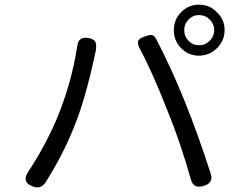

<svg xmlns="http://www.w3.org/2000/svg" viewBox="-20 -820 1040 831"><path d="M840.8 -754.9Q814.5 -754.9 795.9 -735.4Q777.3 -715.8 777.3 -689.5Q777.3 -663.1 795.9 -643.6Q814.5 -624 840.8 -624Q868.2 -624 887.7 -643.6Q907.2 -663.1 907.2 -689.5Q907.2 -715.8 887.7 -735.4Q868.2 -754.9 840.8 -754.9ZM918.9 -766.6Q952.1 -736.3 952.1 -689.5Q952.1 -644.5 919.4 -611.8Q886.7 -579.1 840.8 -579.1Q795.9 -579.1 764.2 -611.3Q732.4 -643.6 732.4 -689.5Q732.4 -735.4 764.2 -767.6Q795.9 -799.8 840.8 -799.8Q888.7 -799.8 918.9 -766.6ZM223.6 -300.8Q289.1 -456.1 314.5 -621.1Q319.3 -664.1 364.3 -655.3Q379.9 -652.3 387.7 -645Q395.5 -637.7 396 -624.5Q396.5 -611.3 395 -602.5Q393.6 -593.8 388.7 -574.2Q348.6 -387.7 299.8 -268.6Q252 -148.4 176.8 -30.3Q156.2 1 120.1 -13.7Q72.3 -32.2 102.5 -77.1Q172.9 -183.6 223.6 -300.8ZM805.7 -44.9Q758.8 -210 706.1 -337.9Q637.7 -512.7 582 -615.2Q573.2 -636.7 579.6 -646Q585.9 -655.3 609.4 -663.1Q627 -669.9 637.7 -668Q648.4 -666 656.2 -650.4Q783.2 -408.2 892.6 -66.4Q904.3 -28.3 862.3 -15.6Q816.4 -1 805.7 -44.9Z"/></svg>

Font: GenSenMaruGothic TW TTF Regular
Style: Regular
Weight: 400
Version: Version 1.301